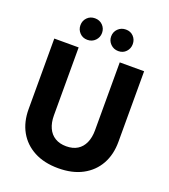

<svg xmlns="http://www.w3.org/2000/svg" viewBox="-162 -1018 1010 1150"><g transform="rotate(20 342.5 -443.0)"><path d="M343.3 17Q253.3 17 189.1 -17.2Q124.8 -51.4 90.5 -112.5Q56.3 -173.5 56.3 -255V-705H211.6V-271.8Q211.6 -226.1 226.9 -192.4Q242.2 -158.6 271.8 -140.8Q301.5 -122.9 343.3 -122.9Q385.5 -122.9 414.4 -140.8Q443.2 -158.6 458.4 -192.4Q473.5 -226.1 473.5 -271.8V-705H628.9V-255Q628.9 -173.5 594.8 -112.5Q560.6 -51.4 496.8 -17.2Q432.9 17 343.3 17ZM244.4 -765.4Q214.6 -765.4 195.3 -785.7Q176 -805.9 176 -833.9Q176 -862.8 195.3 -882.7Q214.6 -902.6 244.4 -902.6Q274.5 -902.6 294.1 -882.7Q313.7 -862.8 313.7 -833.9Q313.7 -805.9 294.1 -785.7Q274.5 -765.4 244.4 -765.4ZM441.7 -765.4Q411.9 -765.4 391.8 -785.7Q371.8 -805.9 371.8 -833.9Q371.8 -862.8 391.8 -882.7Q411.9 -902.6 441.7 -902.6Q471.8 -902.6 490.6 -882.7Q509.5 -862.8 509.5 -833.9Q509.5 -805.9 490.6 -785.7Q471.8 -765.4 441.7 -765.4Z"/></g></svg>

Font: TikTok Sans Light
Style: Regular
Weight: 300
Version: Version 4.000